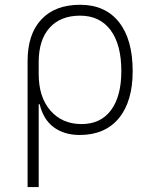

<svg xmlns="http://www.w3.org/2000/svg" viewBox="-20 -547 626 792"><path d="M308.6 9.8Q245.1 9.8 201.9 -22Q158.7 -53.7 143.6 -117.2H139.6V224.6H93.8V-295.4Q93.8 -406.2 150.6 -466.8Q207.5 -527.3 310.5 -527.3Q414.1 -527.3 470.7 -455.8Q527.3 -384.3 527.3 -253.9Q527.3 -128.4 470.2 -59.3Q413.1 9.8 308.6 9.8ZM139.6 -242.2Q139.6 -146 188.2 -90.6Q236.8 -35.2 316.4 -35.2Q395 -35.2 437.7 -92.3Q480.5 -149.4 480.5 -253.9Q480.5 -363.3 436 -422.9Q391.6 -482.4 310.5 -482.4Q229.5 -482.4 184.6 -432.4Q139.6 -382.3 139.6 -291Z"/></svg>

Font: Cascadia Code ExtraLight
Style: Regular
Weight: 200
Monospace: yes
Designer: Aaron Bell
Foundry: Saja Typeworks
Version: Version 2407.024; ttfautohint (v1.8.4)